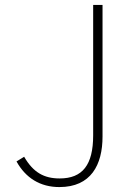

<svg xmlns="http://www.w3.org/2000/svg" viewBox="-20 -746 543 779"><path d="M221 13C349 13 396 -77 396 -192V-726H358V-197C358 -77 315 -22 222 -22C159 -22 115 -46 78 -110L47 -91C84 -24 143 13 221 13Z"/></svg>

Font: Noto Sans CJK HK Thin
Style: Regular
Weight: 100
Designer: Ryoko NISHIZUKA 西塚涼子 (kana, bopomofo & ideographs); Paul D. Hunt (Latin, Greek & Cyrillic); Sandoll Communications 산돌커뮤니
Foundry: Adobe
Version: Version 2.004;hotconv 1.0.118;makeotfexe 2.5.65603